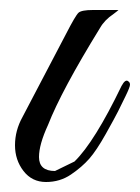

<svg xmlns="http://www.w3.org/2000/svg" viewBox="-20 -364 280 384"><path d="M25 -130 112 -296Q131 -333 137 -338.5Q143 -344 166 -344H217Q215 -342 207 -336Q189 -324 180 -308Q103 -183 76 -114Q58 -75 58 -50Q58 -22 90 -22L129 -41Q169 -80 223 -192Q231 -207 237 -201Q240 -199 240 -194.5Q240 -190 231 -171.5Q222 -153 216 -141Q210 -129 191.5 -96Q173 -63 158.5 -46.5Q144 -30 122 -15Q100 0 72 0Q44 0 27 -22Q10 -44 10 -73.5Q10 -103 25 -130Z"/></svg>

Font: Great Vibes
Style: Regular
Weight: 400
Designer: Robert E. Leuschke
Foundry: Robert E. Leuschke
Version: Version 1.001